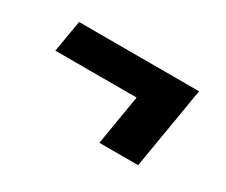

<svg xmlns="http://www.w3.org/2000/svg" viewBox="-63 -556 726 618"><g transform="rotate(30 300.0 -247.0)"><path d="M482 -95H338L369 -281H67L87 -399H533Z"/></g></svg>

Font: Iosevka Aile Heavy
Style: Italic
Weight: 900
Italic angle: -9°
Designer: Belleve Invis
Foundry: Belleve Invis
Version: Version 31.1.0; ttfautohint (v1.8.4)